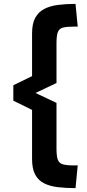

<svg xmlns="http://www.w3.org/2000/svg" viewBox="-20 -804 449 991"><path d="M369.8 167Q319.5 167 278.2 162Q237 157.1 207.2 142Q177.5 126.9 161.5 97Q145.5 67.1 145.5 16.9V-236.7L48.8 -284.4V-364L145.5 -411.1V-631.7Q145.5 -682.2 162.1 -712.4Q178.8 -742.7 209 -758.1Q239.1 -773.6 280.1 -778.7Q321.1 -783.9 369.8 -783.9L381.2 -666.7H361.5Q324.2 -666.7 304.8 -661.5Q285.5 -656.3 278.6 -638.4Q271.6 -620.4 271.6 -581.8V-375.5L163.3 -324.2L271.6 -272.9V-36.5Q271.6 1.1 278.1 19.6Q284.7 38.1 304 44Q323.4 49.8 361.5 49.8H381.2Z"/></svg>

Font: Anaheim
Style: Regular
Weight: 400
Designer: Vernon Adams
Foundry: Vernon Adams
Version: Version 2.001